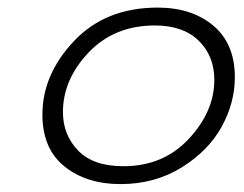

<svg xmlns="http://www.w3.org/2000/svg" viewBox="-20 -459 626 493"><path d="M384.8 -439.5Q472.7 -439.5 527.8 -393.1Q583 -346.7 583 -260.7Q583 -195.3 549.3 -133.8Q515.6 -72.3 446.8 -29.3Q377.9 13.7 289.1 13.7Q202.1 13.7 145.5 -31.7Q88.9 -77.1 88.9 -165Q88.9 -267.6 169.9 -353.5Q251 -439.5 384.8 -439.5ZM377.9 -393.6Q273.4 -393.6 207.5 -324.2Q141.6 -254.9 141.6 -170.9Q141.6 -113.3 180.2 -72.8Q218.8 -32.2 296.9 -32.2Q399.4 -32.2 464.8 -102.5Q530.3 -172.9 530.3 -253.9Q530.3 -315.4 490.2 -354.5Q450.2 -393.6 377.9 -393.6Z"/></svg>

Font: Thabit-Oblique
Style: Oblique
Weight: 500
Designer: Regenerated by Nadim Shaikli
Foundry: MAK Alagha
Version: 0.01